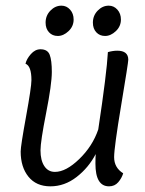

<svg xmlns="http://www.w3.org/2000/svg" viewBox="-20 -648 513 678"><path d="M318 -104Q293 -56 250.5 -23Q208 10 158 10Q108 10 80.5 -24Q53 -58 53 -113Q53 -132 72 -236.5Q91 -341 91 -365Q91 -415 70 -423Q74 -440 89 -457Q104 -474 123 -474Q148 -474 155.5 -454.5Q163 -435 163 -394Q163 -351 143 -249.5Q123 -148 123 -117Q123 -82 136.5 -61.5Q150 -41 174 -41Q213 -41 260 -86.5Q307 -132 327 -191Q357 -390 361 -464Q379 -469 394 -469Q433 -469 433 -437Q433 -427 408 -277Q383 -127 383 -93Q383 -56 415 -36Q410 -19 397.5 -4.5Q385 10 365 10Q317 10 317 -70Q317 -93 318 -104ZM184 -521Q165 -521 153 -534Q141 -547 141 -568Q141 -593 158 -610.5Q175 -628 197 -628Q215 -628 227.5 -614Q240 -600 240 -579Q240 -555 222 -538Q204 -521 184 -521ZM351 -521Q332 -521 320 -534Q308 -547 308 -568Q308 -593 325 -610.5Q342 -628 364 -628Q382 -628 394.5 -614Q407 -600 407 -579Q407 -555 389 -538Q371 -521 351 -521Z"/></svg>

Font: Overlock
Style: Italic
Weight: 400
Designer: Dario Muhafara
Foundry: Dario Manuel Muhafara
Version: Version 1.001